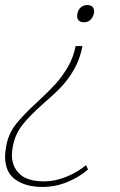

<svg xmlns="http://www.w3.org/2000/svg" viewBox="-39 -507 476 759"><path d="M266 -443Q266 -450 267 -453Q270 -469 280.5 -478Q291 -487 306 -487Q319 -487 326 -480.5Q333 -474 333 -462Q333 -456 332 -453Q328 -437 318 -428Q308 -419 293 -419Q280 -419 273 -425.5Q266 -432 266 -443ZM-19 111Q-19 95 -14 68Q-5 20 25 -17.5Q55 -55 111 -106Q154 -146 180 -174.5Q206 -203 228.5 -241Q251 -279 260 -325H287Q277 -273 254 -233Q231 -193 203.5 -164Q176 -135 133 -98Q79 -50 50.5 -14.5Q22 21 12 70Q8 94 8 105Q8 152 39 181Q70 210 135 210Q179 210 224 191.5Q269 173 301 146L309 163Q276 192 228.5 212Q181 232 128 232Q63 232 22 203Q-19 174 -19 111Z"/></svg>

Font: Trirong Thin
Style: Italic
Weight: 250
Italic angle: -12°
Designer: Katatrad Team
Foundry: CadsonDemak
Version: Version 1.001